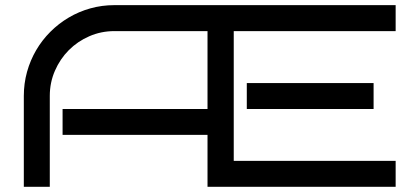

<svg xmlns="http://www.w3.org/2000/svg" viewBox="-20 -720 1585 740"><path d="M1504.9 0H779.8V-200.2H221.2V-299.8H779.8V-600.1H420.9Q369.6 -600.1 324.2 -580.3Q278.8 -560.5 245.1 -526.6Q211.4 -492.7 191.7 -447.3Q171.9 -401.9 171.9 -350.1V0H71.8V-350.1Q71.8 -398.4 84.2 -443.1Q96.7 -487.8 119.4 -526.6Q142.1 -565.4 174.1 -597.4Q206.1 -629.4 244.9 -652.3Q283.7 -675.3 328.1 -687.7Q372.6 -700.2 420.9 -700.2H1504.9V-600.1H880.9V-100.1H1504.9ZM1419.9 -299.8H931.2V-399.9H1419.9Z"/></svg>

Font: Bruno Ace SC
Style: Regular
Weight: 400
Designer: Astigmatic (AOETI)
Foundry: Astigmatic (AOETI)
Version: Version 1.000